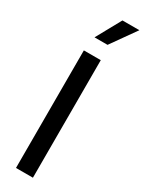

<svg xmlns="http://www.w3.org/2000/svg" viewBox="-259 -1030 797 1061"><g transform="rotate(30 140.0 -500.0)"><path d="M172 -1000 85 -842H168L280 -1000ZM70 -750V0H178V-750Z"/></g></svg>

Font: Oakes Medium
Style: Regular
Weight: 500
Designer: Samuel Oakes
Foundry: Samuel Oakes
Version: Version 1.003;PS 001.003;hotconv 1.0.88;makeotf.lib2.5.64775